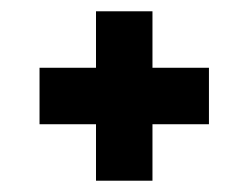

<svg xmlns="http://www.w3.org/2000/svg" viewBox="-20 -520 440 340"><path d="M50 -300H150V-200H250V-300H350V-400H250V-500H150V-400H50Z"/></svg>

Font: Connection Serif
Style: Regular
Weight: 400
Version: Version 0.2